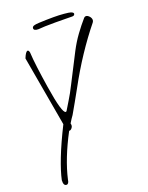

<svg xmlns="http://www.w3.org/2000/svg" viewBox="-159 -805 788 1025"><g transform="rotate(-20 234.5 -292.5)"><path d="M37 140Q19 140 21 108Q31 61 58 -8.5Q85 -78 131 -170L61 -569Q75 -604 86 -604Q92 -604 95 -591Q97 -553 103.5 -502Q110 -451 120 -387Q145 -227 166 -227Q168 -227 171 -230Q182 -249 201 -279.5Q220 -310 242 -354L325 -516Q348 -560 375 -597Q402 -634 430 -666Q435 -671 441 -671Q450 -671 459.5 -661Q469 -651 469 -639Q469 -633 464 -626Q412 -562 361.5 -486Q311 -410 264 -323Q245 -289 228 -258.5Q211 -228 194 -199Q189 -192 182.5 -182.5Q176 -173 169 -161V-159Q173 -146 165 -135.5Q157 -125 148 -126Q78 6 53 116Q50 140 37 140ZM178 -692Q154 -692 154 -706Q154 -717 169 -720Q176 -722 195.5 -723Q215 -724 237.5 -724.5Q260 -725 277 -725Q308 -725 336 -722.5Q364 -720 373 -717Q387 -712 387 -705Q387 -701 383.5 -697.5Q380 -694 373 -694Q357 -694 335.5 -694.5Q314 -695 277 -695Q207 -695 181 -692Z"/></g></svg>

Font: Square Peg
Style: Regular
Weight: 400
Designer: Robert E. Leuschke
Foundry: Robert E. Leuschke
Version: Version 1.010; ttfautohint (v1.8.4.7-5d5b)